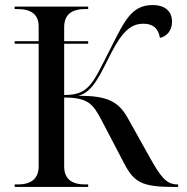

<svg xmlns="http://www.w3.org/2000/svg" viewBox="-20 -740 740 760"><path d="M38 0H329V-10H316C261 -10 234 -34 234 -82V-354C328 -354 348 -328 380 -268L471 -94C511 -17 543 0 671 0H685V-10H682C637 -10 614 -43 570 -122L485 -274C448 -340 402 -361 290 -361C348 -375 377 -446 419 -528C465 -618 500 -646 547 -646C593 -646 608 -620 613 -590C638 -595 661 -617 661 -654C661 -691 638 -720 584 -720C501 -720 473 -657 422 -557C379 -473 357 -422 327 -394C304 -372 278 -364 234 -364V-567H329V-577H234V-632C234 -680 261 -704 316 -704H329V-714H38V-704H51C105 -704 133 -681 133 -636V-577H38V-567H133V-82C133 -34 105 -10 51 -10H38Z"/></svg>

Font: Noto Serif Display
Style: Regular
Weight: 400
Designer: Monotype Design Team
Foundry: Monotype Imaging Inc.
Version: Version 2.009